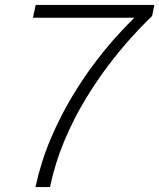

<svg xmlns="http://www.w3.org/2000/svg" viewBox="-20 -760 647 780"><path d="M124 0Q147 -105 186.5 -197.5Q226 -290 274 -369.5Q322 -449 370.5 -512Q419 -575 460 -619.5Q501 -664 526 -688H114L125 -740H607L598 -695Q598 -695 573.5 -671Q549 -647 509 -602.5Q469 -558 421.5 -496Q374 -434 327 -356.5Q280 -279 242 -189Q204 -99 183 0Z"/></svg>

Font: Be Vietnam Pro ExtraLight
Style: Italic
Weight: 200
Italic angle: -12°
Designer: Lam Bao, Tony Le, Vietanh Nguyen
Foundry: Yellow Type Foundry
Version: Version 1.002; ttfautohint (v1.8.3)